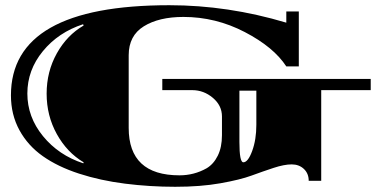

<svg xmlns="http://www.w3.org/2000/svg" viewBox="-20 -694 1443 737"><path d="M603 -391H1403V-348H1213V0H1165Q1165 -28 1146.5 -45.5Q1128 -63 1099.5 -63Q1071 -63 1030 -49.5Q989 -36 945.5 -20Q902 -4 826 9.5Q750 23 652.5 23Q555 23 460 11Q365 -1 283.5 -27.5Q202 -54 144.5 -94.5Q87 -135 54.5 -194.5Q22 -254 22 -328Q22 -674 630 -674Q855 -674 1079 -607V-650H1127V-439H1079Q1031 -513 919.5 -571Q808 -629 684 -629Q590 -629 532 -593Q474 -557 474 -482V-203Q474 -21 669 -21Q725 -21 773 -48Q800 -64 816 -96.5Q832 -129 832 -175V-247Q832 -289 797 -318.5Q762 -348 718 -348H603ZM301 -596 299 -601Q204 -570 144.5 -497.5Q85 -425 85 -335Q85 -245 145 -171.5Q205 -98 300 -67L301 -71Q237 -109 198 -179.5Q159 -250 159 -334.5Q159 -419 198 -489Q237 -559 301 -596ZM964 -215V-346H899V-149Q899 -71 914 -71Q932 -71 948 -114.5Q964 -158 964 -215Z"/></svg>

Font: Diplomata
Style: Regular
Weight: 400
Width: 7
Designer: Eduardo Rodriguez Tunni
Foundry: Eduardo Rodriguez Tunni
Version: Version 1.001